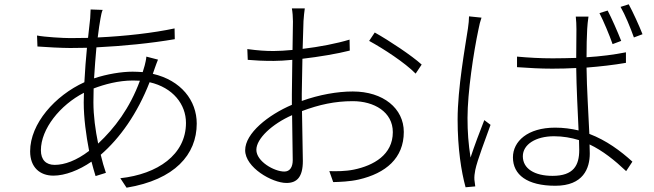

<svg xmlns="http://www.w3.org/2000/svg" viewBox="-20 -830 3040 892"><path d="M630 -455C583 -327 512 -234 436 -163C423 -226 414 -292 414 -355L415 -419C465 -438 530 -456 598 -456ZM714 -553 660 -567C659 -553 655 -537 652 -525L643 -495C628 -496 612 -497 596 -497C545 -497 477 -486 417 -466C420 -516 424 -565 428 -610C550 -616 682 -629 792 -648L791 -698C693 -677 563 -662 434 -656C438 -692 443 -722 447 -745C449 -758 453 -776 457 -784L401 -786C401 -777 400 -761 399 -745L389 -654L306 -653C274 -653 187 -658 152 -665L154 -614C191 -611 269 -607 306 -607L384 -608C379 -559 375 -503 372 -448C236 -386 120 -256 120 -127C120 -52 166 -14 228 -14C282 -14 347 -39 405 -79C411 -55 418 -32 424 -12L472 -27C463 -53 455 -81 448 -111C537 -188 618 -302 675 -448C784 -423 844 -345 844 -259C844 -111 712 -21 539 -2L568 42C792 5 894 -112 894 -256C894 -363 821 -457 690 -487L699 -513C704 -526 709 -542 714 -553ZM370 -399 369 -354C369 -282 380 -201 394 -129C335 -84 280 -64 234 -64C194 -64 170 -87 170 -132C170 -231 259 -342 370 -399Z M1721 -679 1695 -640C1761 -604 1861 -539 1911 -488L1939 -530C1894 -571 1789 -641 1721 -679ZM1337 -295 1340 -86C1340 -54 1327 -33 1301 -33C1254 -33 1171 -80 1171 -134C1171 -186 1244 -254 1337 -295ZM1129 -602 1131 -552C1164 -549 1201 -547 1252 -547C1276 -547 1306 -549 1338 -552L1336 -392V-343C1226 -296 1119 -211 1119 -132C1119 -52 1244 20 1311 20C1359 20 1387 -7 1387 -82L1383 -314C1463 -344 1536 -360 1619 -360C1718 -360 1805 -310 1805 -216C1805 -111 1716 -61 1624 -42C1585 -34 1543 -34 1510 -35L1528 16C1559 15 1603 14 1647 4C1772 -25 1856 -95 1856 -217C1856 -326 1761 -405 1619 -405C1547 -405 1463 -390 1382 -361V-395L1385 -557C1462 -566 1546 -580 1605 -595L1604 -646C1545 -628 1463 -612 1386 -603L1390 -732C1392 -755 1393 -773 1396 -791H1336C1339 -775 1341 -750 1341 -730L1339 -598C1306 -595 1276 -593 1251 -593C1214 -593 1182 -595 1129 -602Z M2217 -748 2159 -754C2159 -738 2157 -719 2154 -698C2141 -612 2106 -420 2106 -275C2106 -140 2123 -33 2143 40L2188 36C2187 27 2185 14 2184 5C2183 -8 2185 -26 2188 -40C2197 -85 2237 -188 2259 -250L2230 -272C2212 -227 2183 -150 2166 -98C2156 -164 2152 -216 2152 -282C2152 -401 2180 -586 2203 -694C2206 -712 2212 -734 2217 -748ZM2803 -781 2765 -769C2784 -732 2811 -668 2826 -625L2866 -640C2850 -681 2821 -747 2803 -781ZM2901 -810 2863 -798C2884 -762 2909 -701 2925 -656L2965 -671C2949 -712 2920 -775 2901 -810ZM2670 -179 2671 -133C2671 -62 2645 -13 2547 -13C2464 -13 2409 -46 2409 -104C2409 -159 2469 -197 2554 -197C2596 -197 2634 -190 2670 -179ZM2714 -753H2655C2657 -736 2658 -712 2658 -694L2657 -561C2621 -560 2584 -559 2548 -559C2490 -559 2438 -562 2382 -567V-518C2440 -514 2489 -511 2546 -511C2583 -511 2620 -512 2657 -514C2658 -427 2664 -310 2668 -224C2634 -232 2598 -237 2559 -237C2431 -237 2363 -173 2363 -99C2363 -18 2429 33 2560 33C2690 33 2720 -48 2720 -117L2719 -159C2780 -130 2835 -86 2889 -35L2918 -79C2863 -129 2797 -178 2718 -208C2714 -303 2706 -418 2705 -516C2768 -521 2830 -528 2888 -538V-587C2833 -576 2770 -568 2705 -564C2705 -611 2706 -664 2708 -695C2709 -714 2711 -732 2714 -753Z"/></svg>

Font: Noto Sans KR Light
Style: Regular
Weight: 300
Designer: Ryoko NISHIZUKA 西塚涼子 (kana, bopomofo & ideographs); Paul D. Hunt (Latin, Greek & Cyrillic); Sandoll Communications 산돌커뮤니
Foundry: Adobe
Version: Version 2.004;hotconv 1.0.118;makeotfexe 2.5.65603